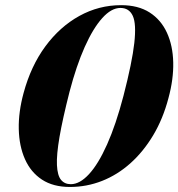

<svg xmlns="http://www.w3.org/2000/svg" viewBox="-20 -732 708 762"><path d="M460.5 -711.5Q528.5 -711.5 573.8 -682.5Q619 -653.5 642.5 -602.2Q666 -551 667.5 -484.2Q669 -417.5 648.5 -342.5Q627 -260.5 588 -195.2Q549 -130 497.5 -84Q446 -38 385 -14Q324 10 257.5 10Q191 10 146.5 -19.2Q102 -48.5 79 -100.5Q56 -152.5 54.5 -219.8Q53 -287 73.5 -362.5Q102.5 -470 160 -548Q217.5 -626 295 -668.8Q372.5 -711.5 460.5 -711.5ZM470 -351.5Q504.5 -485 513 -561.2Q521.5 -637.5 507 -669Q492.5 -700.5 458 -700.5Q422 -700.5 385.8 -660.2Q349.5 -620 316.2 -545.5Q283 -471 256 -368Q228.5 -260 216.2 -188.8Q204 -117.5 206 -76.5Q208 -35.5 222.2 -18.2Q236.5 -1 261 -1Q296.5 -1 333.2 -40.8Q370 -80.5 405 -158.8Q440 -237 470 -351.5Z"/></svg>

Font: Fraunces 120pt
Style: Bold Italic
Weight: 700
Italic angle: -16°
Version: Version 1.000;[b76b70a41]